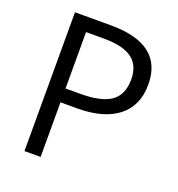

<svg xmlns="http://www.w3.org/2000/svg" viewBox="-130 -821 861 928"><g transform="rotate(20 301.0 -357.0)"><path d="M550.8 -505.9Q550.8 -397.5 476.8 -339.1Q402.8 -280.8 265.1 -280.8H181.2V0H98.1V-713.9H283.2Q550.8 -713.9 550.8 -505.9ZM181.2 -352.1H255.9Q366.2 -352.1 415.5 -387.7Q464.8 -423.3 464.8 -502Q464.8 -572.8 418.5 -607.4Q372.1 -642.1 273.9 -642.1H181.2Z"/></g></svg>

Font: f0_58959 
Style: Regular
Weight: 400
Foundry: Ascender Corporation
Version: Version 1.10